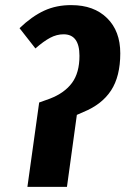

<svg xmlns="http://www.w3.org/2000/svg" viewBox="-20 -729 489 749"><path d="M86.9 0 132.8 -329.1 174.8 -344.2Q231.9 -366.2 261 -405.8Q290 -445.3 290 -511.2Q290 -595.2 228 -595.2Q201.2 -595.2 175.5 -581.5Q149.9 -567.9 118.2 -540L56.2 -619.1Q104 -665 152.1 -687.3Q200.2 -709.5 258.8 -709Q346.2 -709 397.7 -658.4Q449.2 -607.9 449.2 -521Q449.2 -431.2 413.3 -376.2Q377.4 -321.3 305.2 -292L279.8 -280.8L241.2 0Z"/></svg>

Font: Fira Sans Compressed
Style: Bold Italic
Weight: 700
Width: 3
Italic angle: -8°
Designer: Carrois Corporate & Edenspiekermann AG
Foundry: Carrois Corporate GbR & Edenspiekermann AG
Version: Version 4.203;PS 004.203;hotconv 1.0.88;makeotf.lib2.5.64775